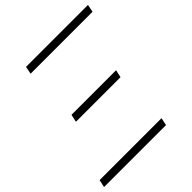

<svg xmlns="http://www.w3.org/2000/svg" viewBox="-229 -948 1096 1096"><g transform="rotate(-45 319.0 -400.0)"><path d="M145 -754 154 -800H654L645 -754ZM-16 0 -6 -46H494L484 0ZM134 -377 144 -423H504L494 -377Z"/></g></svg>

Font: Victor Mono Thin
Style: Italic
Weight: 100
Italic angle: -12°
Monospace: yes
Designer: Rune Bjørnerås
Version: Version 1.561;gftools[0.9.30]